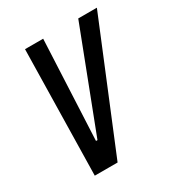

<svg xmlns="http://www.w3.org/2000/svg" viewBox="-130 -594 625 678"><g transform="rotate(-30 182.0 -255.0)"><path d="M61 0 71 -510H145L126 -104H132L288 -510H364L154 0Z"/></g></svg>

Font: Saira Ultra Condensed Medium
Style: Italic
Weight: 500
Width: 1
Italic angle: -12°
Designer: Hector Gatti with collaboration of the Omnibus-Type team
Foundry: Omnibus-Type
Version: Version 1.001; ttfautohint (v1.8)